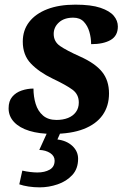

<svg xmlns="http://www.w3.org/2000/svg" viewBox="-20 -566 554 826"><path d="M206 10Q149 10 106.5 -3Q64 -16 40.5 -41Q17 -66 17 -100Q17 -131 32.5 -149.5Q48 -168 73 -176.5Q98 -185 124 -185Q124 -150 133.5 -119Q143 -88 165 -69Q187 -50 223 -50Q251 -50 272.5 -58.5Q294 -67 306.5 -84Q319 -101 319 -125Q319 -160 292 -180Q265 -200 206 -228Q148 -256 113 -292.5Q78 -329 78 -387Q78 -436 105.5 -471.5Q133 -507 183.5 -526.5Q234 -546 304 -546Q372 -546 412 -532.5Q452 -519 469.5 -498Q487 -477 487 -452Q487 -412 456 -394Q425 -376 372 -376Q372 -403 364.5 -429Q357 -455 340.5 -472.5Q324 -490 295 -490Q256 -490 233.5 -469.5Q211 -449 211 -420Q211 -387 238.5 -368Q266 -349 324 -323Q389 -294 419 -257Q449 -220 449 -164Q449 -110 421.5 -71Q394 -32 340 -11Q286 10 206 10ZM151 240Q126 240 103 236.5Q80 233 63 227L76 168Q93 172 110.5 174Q128 176 141 176Q172 176 193.5 164Q215 152 215 125Q215 105 196 92.5Q177 80 149 79L189 -9H246L227 34Q267 39 291.5 62Q316 85 316 117Q316 160 291 187Q266 214 228 227Q190 240 151 240Z"/></svg>

Font: Noto Serif
Style: Italic
Weight: 400
Italic angle: -12°
Designer: Monotype Design Team
Foundry: Monotype Imaging Inc.
Version: Version 2.013